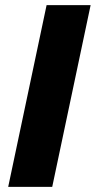

<svg xmlns="http://www.w3.org/2000/svg" viewBox="-20 -730 374 750"><path d="M12 0H184L334 -710H162Z"/></svg>

Font: Geist ExtraBold
Style: Italic
Weight: 800
Italic angle: -12°
Designer: Basement.studio, Andrés Briganti, Mateo Zaragoza
Foundry: Basement.studio, Vercel, Andrés Briganti, Guido Ferreyra, Mateo Zaragoza
Version: Version 1.500